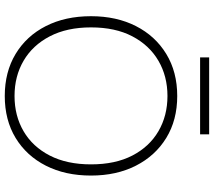

<svg xmlns="http://www.w3.org/2000/svg" viewBox="-66 -820 898 806"><g transform="rotate(90 383.0 -417.0)"><path d="M383 12Q282 12 206.5 -33.5Q131 -79 89.5 -160.5Q48 -242 48 -350Q48 -457 89.5 -538.5Q131 -620 206.5 -666Q282 -712 383 -712Q484 -712 559 -666Q634 -620 675.5 -538.5Q717 -457 717 -350Q717 -242 675.5 -160.5Q634 -79 559 -33.5Q484 12 383 12ZM383 -29Q466 -29 531 -67Q596 -105 633 -177Q670 -249 670 -350Q670 -452 633 -523.5Q596 -595 531 -633Q466 -671 383 -671Q300 -671 235 -633Q170 -595 132.5 -523.5Q95 -452 95 -350Q95 -249 132.5 -177Q170 -105 235 -67Q300 -29 383 -29ZM221 -808V-846H544V-808Z"/></g></svg>

Font: DM Sans ExtraLight
Style: Regular
Weight: 200
Designer: Colophon Foundry, Jonny Pinhorn
Foundry: Colophon Foundry
Version: Version 4.004; ttfautohint (v1.8.4.7-5d5b)